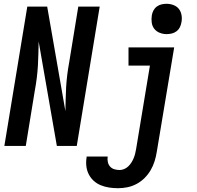

<svg xmlns="http://www.w3.org/2000/svg" viewBox="-20 -770 1040 1013"><path d="M3 0 124 -735H229L325 -184Q326 -216 326.5 -248Q327 -280 329 -312Q331 -344 335 -376.5Q339 -409 345 -441L393 -735H506L385 0H280L184 -551Q183 -519 182.5 -487Q182 -455 180 -423Q178 -391 174 -358.5Q170 -326 164 -294L116 0ZM603 223Q579 223 556 219.5Q533 216 512 207.5Q491 199 474.5 184Q458 169 448 149Q438 129 435.5 106Q433 83 437 59V56H548V57Q546 71 549 85Q552 99 561 109Q570 119 583.5 123Q597 127 611 127Q623 127 635 122Q647 117 656.5 108Q666 99 673 88Q680 77 685 65Q690 53 693 41Q696 29 698 17L771 -424H658V-520H899L807 32Q803 57 795.5 81Q788 105 775 127.5Q762 150 743 169Q724 188 700.5 200.5Q677 213 652 218Q627 223 603 223ZM859 -590Q840 -590 822.5 -597Q805 -604 794 -618Q783 -632 780.5 -651Q778 -670 781 -689Q783 -702 789.5 -714.5Q796 -727 807.5 -735.5Q819 -744 832.5 -747Q846 -750 859 -750Q878 -750 896 -743Q914 -736 924.5 -722Q935 -708 938 -689Q941 -670 937 -651Q935 -638 928.5 -625.5Q922 -613 910.5 -604.5Q899 -596 885.5 -593Q872 -590 859 -590Z"/></svg>

Font: Iosevka Custom
Style: Bold Italic
Weight: 700
Italic angle: -9°
Designer: Belleve Invis
Foundry: Belleve Invis
Version: Version 30.3.1; ttfautohint (v1.8.3)